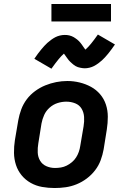

<svg xmlns="http://www.w3.org/2000/svg" viewBox="-20 -939 640 967"><path d="M255 8Q223 8 192 2.5Q161 -3 134.5 -18Q108 -33 89 -56Q70 -79 60.5 -108Q51 -137 50.5 -169Q50 -201 55 -233L72 -333Q77 -361 87 -388Q97 -415 114.5 -438.5Q132 -462 156.5 -480Q181 -498 208 -509Q235 -520 263 -525.5Q291 -531 319 -531Q351 -531 381.5 -523.5Q412 -516 438.5 -501.5Q465 -487 484.5 -464Q504 -441 513.5 -412Q523 -383 523 -351Q523 -319 518 -287L502 -187Q497 -159 487 -132Q477 -105 459 -81.5Q441 -58 417 -40Q393 -22 366 -11Q339 0 311 4Q283 8 255 8ZM257 -93Q272 -93 287 -95.5Q302 -98 316 -105Q330 -112 342.5 -122.5Q355 -133 363.5 -146.5Q372 -160 377 -174.5Q382 -189 384 -203L401 -303Q405 -327 403.5 -350Q402 -373 391 -391.5Q380 -410 359 -418.5Q338 -427 314 -427Q292 -427 270 -420Q248 -413 230 -397Q212 -381 202.5 -360Q193 -339 189 -317L173 -217Q169 -194 170 -171Q171 -148 182 -129.5Q193 -111 213.5 -102Q234 -93 257 -93ZM239 -593 153 -643Q162 -657 170.5 -668Q179 -679 187 -689Q195 -699 203 -707.5Q211 -716 218.5 -723Q226 -730 237 -738Q248 -746 258.5 -751.5Q269 -757 281.5 -760Q294 -763 306 -763Q312 -763 318 -762.5Q324 -762 329.5 -760.5Q335 -759 340.5 -757Q346 -755 351 -752Q356 -749 359.5 -746.5Q363 -744 368.5 -740Q374 -736 378 -731.5Q382 -727 385.5 -723Q389 -719 392 -714.5Q395 -710 397.5 -706.5Q400 -703 403.5 -698Q407 -693 410 -689Q418 -696 424.5 -703Q431 -710 438.5 -719Q446 -728 454.5 -739.5Q463 -751 473 -765L559 -715Q550 -702 541.5 -690.5Q533 -679 525 -669Q517 -659 509 -650.5Q501 -642 493.5 -635Q486 -628 475 -620Q464 -612 453.5 -606.5Q443 -601 430.5 -598Q418 -595 406 -595Q400 -595 394.5 -596Q389 -597 383.5 -598Q378 -599 372 -601Q366 -603 361 -606Q356 -609 352.5 -611.5Q349 -614 344 -618.5Q339 -623 334.5 -627Q330 -631 326.5 -635.5Q323 -640 320 -644Q317 -648 314.5 -651.5Q312 -655 308.5 -660Q305 -665 302 -669Q294 -662 288 -655.5Q282 -649 274.5 -640Q267 -631 258 -619Q249 -607 239 -593ZM239 -831V-919H539V-831Z"/></svg>

Font: Zed Sans Extended
Style: Bold Italic
Weight: 700
Width: 7
Italic angle: -9°
Designer: Belleve Invis
Foundry: Belleve Invis
Version: Version 1.0.0; ttfautohint (v1.8.4)